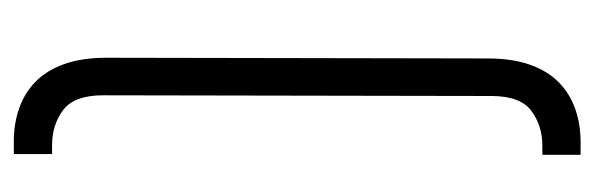

<svg xmlns="http://www.w3.org/2000/svg" viewBox="-304 -486 840 271"><g transform="rotate(-90 115.5 -350.0)"><path d="M169 -81Q169 -46 160 -21Q151 4 135 19.5Q119 35 97.5 42.5Q76 50 51 50H33V-4H46Q74 -4 95 -19.5Q116 -35 116 -76L117 -624Q117 -665 96 -680.5Q75 -696 47 -696H34V-750H52Q77 -750 98.5 -742.5Q120 -735 136 -719.5Q152 -704 161 -679Q170 -654 170 -619L169 -81Z"/></g></svg>

Font: Marvel
Style: Regular
Weight: 400
Designer: Carolina Trebol
Foundry: Carolina Trebol
Version: Version 1.001